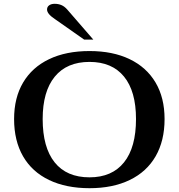

<svg xmlns="http://www.w3.org/2000/svg" viewBox="-20 -978 938 1008"><path d="M54 -353Q54 -465 101.5 -545Q149 -625 238 -667.5Q327 -710 450 -710Q572 -710 660.5 -667.5Q749 -625 796.5 -545Q844 -465 844 -353Q844 -239 797 -157.5Q750 -76 661 -33Q572 10 450 10Q327 10 237.5 -33Q148 -76 101 -157.5Q54 -239 54 -353ZM694 -353Q694 -499 631 -576Q568 -653 450 -653Q331 -653 267.5 -575.5Q204 -498 204 -353Q204 -204 267 -125.5Q330 -47 450 -47Q568 -47 631 -125.5Q694 -204 694 -353ZM268 -878Q227 -905 227 -928Q227 -942 238 -950Q249 -958 267 -958Q287 -958 303 -951Q319 -944 333 -928L470 -770H422Z"/></svg>

Font: Fahkwang SemiBold
Style: Regular
Weight: 600
Designer: Suppakit Chalermlarp | Katatrad Co.,Ltd.
Foundry: Cadson Demak Co.,Ltd.
Version: Version 1.000; ttfautohint (v1.6)